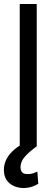

<svg xmlns="http://www.w3.org/2000/svg" viewBox="-45 -739 261 970"><path d="M140.6 -718.8V0H54.7V-718.8ZM74.2 210.9Q31.2 210.4 2.9 186.8Q-25.4 163.1 -25.4 118.2Q-25.4 91.8 -12.7 65.9Q0 40 28.1 15.9Q56.2 -8.3 102.5 -29.3L140.6 0Q108.9 22.9 84 48.8Q59.1 74.7 58.6 106.4Q59.1 122.6 66.9 131.6Q74.7 140.6 95.7 140.6Q111.3 140.6 123.5 136.2Q135.7 131.8 143.6 127.9L148.4 189.5Q137.2 196.8 118.4 203.6Q99.6 210.4 74.2 210.9Z"/></svg>

Font: Inter Display V
Style: Regular
Weight: 400
Designer: Rasmus Andersson
Foundry: rsms
Version: Version 3.015;git-src